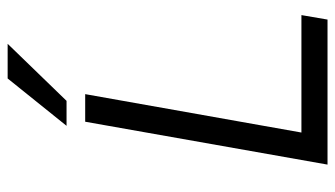

<svg xmlns="http://www.w3.org/2000/svg" viewBox="-212 -686 898 515"><g transform="rotate(-90 237.5 -429.0)"><path d="M377 -858 224 -700H157L284 -858ZM442 0H53L168 -650H242L139 -70H454Z"/></g></svg>

Font: Overused Grotesk
Style: Italic
Weight: 400
Italic angle: -10°
Version: Version 0.003